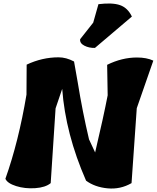

<svg xmlns="http://www.w3.org/2000/svg" viewBox="-20 -1082 900 1102"><path d="M766 -752Q822 -752 860 -734L765 -461Q759 -383 735 -31Q671 6 597.5 -1Q524 -8 474 -45Q356 -314 337 -572L299 -460Q286 -272 271 -31Q241 -6 182 -2Q123 2 72.5 -14Q22 -30 11 -56Q87 -270 132 -539L133 -711Q222 -753 316 -753Q360 -753 405 -729Q411 -697 426 -610Q454 -438 491 -282L526 -207Q575 -415 598 -535L595 -710Q680 -752 766 -752ZM737 -987 525 -807Q491 -806 464 -820Q437 -834 440 -857L515 -952L545 -1058Q625 -1068 669 -1052.5Q713 -1037 737 -987Z"/></svg>

Font: Tillana ExtraBold
Style: Regular
Weight: 800
Designer: Lipi Raval (Devanagari, Latin), Jonny Pinhorn (Latin)
Foundry: Indian Type Foundry
Version: Version 2.003;PS 1.0;hotconv 1.0.79;makeotf.lib2.5.61930; tt